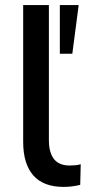

<svg xmlns="http://www.w3.org/2000/svg" viewBox="-20 -725 346 754"><path d="M230 9Q150 9 110.5 -36.5Q71 -82 71 -168V-705H172V-174Q172 -142 181 -119.5Q190 -97 208 -86Q226 -75 253 -75Q265 -75 276 -76Q287 -77 297 -80L295 1Q278 5 262 7Q246 9 230 9ZM215 -514V-705H289L264 -514Z"/></svg>

Font: Nunito Sans 12pt SemiBold
Style: Regular
Weight: 600
Designer: Vernon Adams
Foundry: Vernon Adams
Version: Version 3.101;gftools[0.9.27]